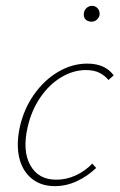

<svg xmlns="http://www.w3.org/2000/svg" viewBox="-20 -630 408 655"><path d="M167 5Q120 5 88.5 -20.5Q57 -46 46 -90.5Q35 -135 47 -194Q61 -258 96 -307.5Q131 -357 178.5 -385Q226 -413 278 -413Q307 -413 329.5 -403.5Q352 -394 368 -373L350 -357Q338 -372 319.5 -381.5Q301 -391 273 -391Q230 -391 189 -366.5Q148 -342 117.5 -297.5Q87 -253 74 -195Q56 -115 83.5 -66Q111 -17 172 -17Q206 -17 238 -31.5Q270 -46 295 -72L308 -57Q279 -29 242.5 -12Q206 5 167 5ZM292 -556Q284 -556 277.5 -559.5Q271 -563 268 -569.5Q265 -576 266 -584Q267 -595 275 -602.5Q283 -610 294 -610Q302 -610 308 -606Q314 -602 317 -596Q320 -590 320 -581Q319 -571 311 -563.5Q303 -556 292 -556Z"/></svg>

Font: Ysabeau Infant Thin
Style: Italic
Weight: 250
Italic angle: -12°
Designer: Christian Thalmann (Catharsis Fonts)
Version: Version 2.001;gftools[0.9.30]; featfreeze: ss01,ss02,lnum